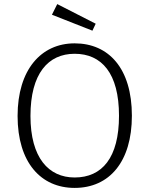

<svg xmlns="http://www.w3.org/2000/svg" viewBox="-20 -908 731 939"><path d="M260 -888 234 -836 432 -758 448 -792ZM345 -696C181 -696 66 -567 66 -341C66 -113 180 11 345 11C515 11 625 -117 625 -342C625 -573 512 -696 345 -696ZM345 -645C477 -645 562 -550 562 -342C562 -136 479 -40 345 -40C218 -40 129 -136 129 -341C129 -549 216 -645 345 -645Z"/></svg>

Font: FiraGO Light
Style: Regular
Weight: 300
Designer: bBox Type
Foundry: bBox Type GmbH
Version: Version 1.001;PS 001.001;hotconv 1.0.88;makeotf.lib2.5.64775